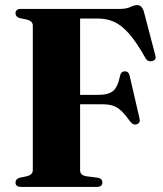

<svg xmlns="http://www.w3.org/2000/svg" viewBox="-20 -735 639 755"><path d="M452 -700Q477 -700 492.5 -707.5Q508 -715 519.5 -715Q539 -715 546.5 -686.5L591 -516.5Q596 -498 576.5 -494.5Q569.5 -493 563 -495.8Q556.5 -498.5 551.5 -507.5Q517 -569 487.5 -602.5Q458 -636 429 -649Q400 -662 366.5 -662H295V-362H367.5Q407 -362 425.2 -377.8Q443.5 -393.5 452.5 -438.5Q456.5 -454 470 -454.5Q485.5 -455 489.5 -438.5L528.5 -270Q533 -252 518.5 -246.5Q504 -241.5 492.5 -256.5Q473.5 -283 458 -298Q442.5 -313 425 -319Q407.5 -325 382 -325H295V-65.5Q295 -46 319 -42L365 -36Q382.5 -33 382.5 -17Q382.5 0 360.5 0H63.5Q41 0 41 -17Q41 -31 57 -36L85.5 -42Q109 -48 109 -65.5V-634.5Q109 -652 85.5 -658L57 -664Q41 -669 41 -683Q41 -700 63.5 -700Z"/></svg>

Font: Fraunces 72pt
Style: Bold
Weight: 700
Version: Version 1.000;[b76b70a41]